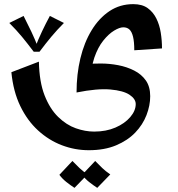

<svg xmlns="http://www.w3.org/2000/svg" viewBox="-20 -416 858 928"><path d="M409 310Q342 310 279 286Q216 262 164 214.5Q112 167 78 96.5Q44 26 35 -67L168 -118Q170 -20 195.5 45Q221 110 261 149Q301 188 346.5 204Q392 220 435 220Q493 220 538 200.5Q583 181 609.5 150Q636 119 636 87Q636 62 606 42Q576 22 513 16.5Q450 11 350 31L391 -106Q425 -109 467 -109Q509 -109 551 -101Q593 -93 628.5 -75Q664 -57 685 -27Q706 3 706 49Q706 94 688 140.5Q670 187 633.5 225Q597 263 541 286.5Q485 310 409 310ZM350 31Q350 -57 368.5 -134Q387 -211 423 -270Q459 -329 509.5 -362.5Q560 -396 624 -396Q667 -396 693.5 -377Q720 -358 735.5 -327Q751 -296 757 -258Q763 -220 763 -182L629 -173Q629 -214 623 -238.5Q617 -263 605.5 -273.5Q594 -284 576 -284Q558 -284 531.5 -268Q505 -252 479 -219.5Q453 -187 436 -137.5Q419 -88 419 -21ZM340 492Q320 479 300.5 463.5Q281 448 267 429L330 362Q347 380 364 396Q381 412 403 427ZM450 492Q430 479 410.5 463.5Q391 448 377 429L440 362Q457 380 474 396Q491 412 513 427ZM94 -339Q114 -300 131.5 -263Q149 -226 164 -187L143 -166Q112 -207 86 -238.5Q60 -270 25 -305ZM221 -339 289 -305Q256 -272 228.5 -239Q201 -206 171 -166H143L150 -187Q165 -226 183 -264Q201 -302 221 -339Z"/></svg>

Font: Marhey Light
Style: Regular
Weight: 400
Version: Version 1.000